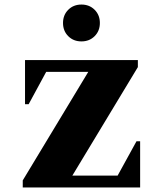

<svg xmlns="http://www.w3.org/2000/svg" viewBox="-20 -824 716 844"><path d="M80 0V-31L368 -508H183L106 -366H90V-560H586V-529L298 -52H497L580 -203H596V0ZM338 -642Q303 -642 280 -665Q257 -688 257 -723Q257 -758 280 -781Q303 -804 338 -804Q373 -804 396 -781Q419 -758 419 -723Q419 -688 396 -665Q373 -642 338 -642Z"/></svg>

Font: Spectral SC ExtraBold
Style: Regular
Weight: 800
Designer: Jean-Baptiste Levee
Foundry: Production Type
Version: Version 2.001